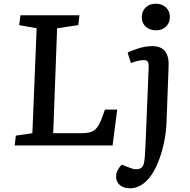

<svg xmlns="http://www.w3.org/2000/svg" viewBox="-20 -782 1022 1032"><path d="M65 -53 154 -66 177 -630 83 -647 90 -700H407L401 -647L287 -630L266 -66H417Q443 -66 463.5 -71Q484 -76 499.5 -94Q515 -112 528 -148L544 -193H610L585 0H59ZM742 -690Q742 -721 762.5 -741.5Q783 -762 817 -762Q851 -762 872 -742Q893 -722 893 -691Q893 -659 872 -639Q851 -619 819 -619Q785 -619 763.5 -638.5Q742 -658 742 -690ZM875 -124Q873 -68 860.5 -10.5Q848 47 827 97Q806 147 778 179Q759 202 733 216Q707 230 681 230Q643 230 623.5 212Q604 194 604 168Q604 149 612 133.5Q620 118 634 103L681 121Q708 132 730 125Q752 118 756 82Q759 58 760 36Q761 14 763 -23L779 -418Q780 -442 774.5 -450.5Q769 -459 752 -459Q739 -459 723 -455.5Q707 -452 684 -443L666 -499Q686 -510 724 -522Q762 -534 799 -534Q894 -534 886 -418Z"/></svg>

Font: Literata 7pt Medium
Style: Italic
Weight: 500
Italic angle: -2°
Designer: Latin by Veronika Burian and Jose Scaglione. Greek by Irene Vlachou. Cyrillic by Vera Evstafieva
Foundry: TypeTogether
Version: Version 3.002